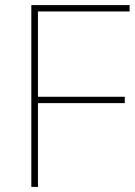

<svg xmlns="http://www.w3.org/2000/svg" viewBox="-20 -734 532 754"><path d="M129 0H103V-714H489V-689H129V-354H470V-329H129Z"/></svg>

Font: Noto Sans Khmer UI Thin
Style: Regular
Weight: 100
Designer: Danh Hong and the Monotype Design Team
Foundry: Monotype Imaging Inc.
Version: Version 2.002; ttfautohint (v1.8.4.7-5d5b)